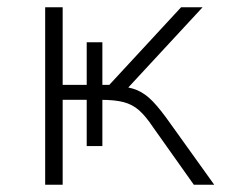

<svg xmlns="http://www.w3.org/2000/svg" viewBox="-20 -507 619 527"><path d="M104 0V-487H152V-274H218V-391H261V-274H280L477 -487H536L323 -257L300 -271Q334 -269 356.5 -259.5Q379 -250 400 -228Q421 -206 449 -166L568 0H512L400 -158Q380 -188 362 -204Q344 -220 320 -226.5Q296 -233 256 -233H245L261 -251V-106H218V-233H152V0Z"/></svg>

Font: Nunito Sans 10pt SemiExpanded ExtraLight
Style: Regular
Weight: 250
Width: 6
Designer: Vernon Adams
Foundry: Vernon Adams
Version: Version 3.101;gftools[0.9.27]